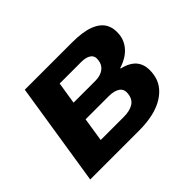

<svg xmlns="http://www.w3.org/2000/svg" viewBox="-109 -692 880 880"><g transform="rotate(-45 331.0 -251.5)"><path d="M42 0 121 -503H427Q497 -503 538 -487Q579 -471 595 -442Q611 -413 606 -373Q603 -348 589.5 -326.5Q576 -305 554 -289.5Q532 -274 501 -264L500 -261Q552 -249 573.5 -218.5Q595 -188 588 -137Q580 -75 520.5 -37.5Q461 0 358 0ZM204 -94H354Q392 -94 415 -108Q438 -122 442 -152Q447 -182 427.5 -196Q408 -210 372 -210H222ZM237 -303H378Q411 -303 431.5 -318Q452 -333 455 -360Q459 -385 442.5 -397.5Q426 -410 394 -410H254Z"/></g></svg>

Font: Nunito Sans 7pt ExtraBold
Style: Italic
Weight: 800
Italic angle: -9°
Designer: Vernon Adams
Foundry: Vernon Adams
Version: Version 3.101;gftools[0.9.27]